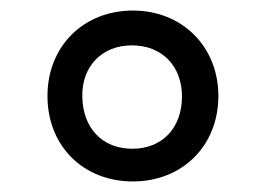

<svg xmlns="http://www.w3.org/2000/svg" viewBox="-20 -878 504 364"><path d="M394 -696C394 -790 325 -858 232 -858C138 -858 70 -790 70 -696C70 -601 138 -534 232 -534C325 -534 394 -601 394 -696ZM325 -695C325 -636 288 -596 231 -596C173 -596 137 -636 136 -695C135 -752 173 -792 230 -792C288 -792 325 -752 325 -695Z"/></svg>

Font: Bisquit Text
Style: Regular
Weight: 400
Version: Version 1.004;Glyphs 3.2.3 (3260)